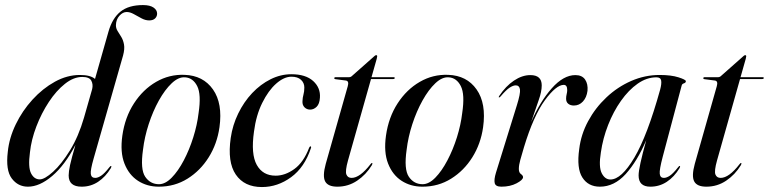

<svg xmlns="http://www.w3.org/2000/svg" viewBox="-20 -746 3107 776"><path d="M428 -66.5Q406.5 -31 376.5 -11.2Q346.5 8.5 310 8.5Q257.5 8.5 257.5 -37Q257.5 -52.5 263.2 -79.2Q269 -106 285 -160.5Q242 -78 191 -34.8Q140 8.5 93 8.5Q52.5 8.5 27.5 -24.8Q2.5 -58 11.5 -132.5Q17 -188 43.5 -243Q70 -298 111.2 -343.2Q152.5 -388.5 202 -415.8Q251.5 -443 303 -443Q345.5 -443 364 -427L418.5 -618.5Q434 -672.5 467 -699Q500 -725.5 558 -725.5Q586 -725.5 600.5 -715.5Q615 -705.5 615 -691Q615 -679.5 606.8 -671.5Q598.5 -663.5 583 -663.5Q567.5 -663.5 551.8 -672Q536 -680.5 520.8 -689Q505.5 -697.5 492 -697.5Q476.5 -697.5 462.8 -682.5Q449 -667.5 448.5 -644Q448.5 -631.5 455.2 -620.8Q462 -610 470 -597Q478 -584 481.2 -566.2Q484.5 -548.5 477.5 -522L358.5 -105.5Q345 -58.5 347 -42.8Q349 -27 365 -27Q375.5 -27 389 -36Q402.5 -45 422.5 -70.5Q427 -76 429 -75Q432 -74 428 -66.5ZM101 -130Q93 -70 105.5 -45.5Q118 -21 140.5 -21Q160.5 -21 194.5 -51.8Q228.5 -82.5 263 -138.5Q297.5 -194.5 319.5 -270.5L352.5 -386Q357 -405 349 -420Q341 -435 312.5 -435Q277.5 -435 242.5 -407.2Q207.5 -379.5 177.5 -334Q147.5 -288.5 127 -235Q106.5 -181.5 101 -130Z M726 -443.5Q801 -441 840.8 -384.5Q880.5 -328 867 -231.5Q857.5 -164.5 823.5 -110.2Q789.5 -56 737.8 -23.8Q686 8.5 622 8.5Q574.5 8.5 537.8 -15.2Q501 -39 483 -85Q465 -131 474.5 -198Q485 -272 521.5 -328.2Q558 -384.5 611.2 -415.2Q664.5 -446 726 -443.5ZM622.5 -1.5Q648 -1.5 674 -28Q700 -54.5 722.8 -97.8Q745.5 -141 761.2 -191.2Q777 -241.5 782.5 -288.5Q794 -364.5 777 -398Q760 -431.5 728 -433.5Q701.5 -435.5 674 -409.5Q646.5 -383.5 622.2 -340Q598 -296.5 581 -244.2Q564 -192 558 -141Q546.5 -61.5 567 -31.5Q587.5 -1.5 622.5 -1.5Z M1158 -436Q1128 -436 1096.2 -408Q1064.5 -380 1039.8 -330Q1015 -280 1006.5 -214Q993.5 -123 1017.8 -79.5Q1042 -36 1094 -36Q1132.5 -36 1169.8 -63Q1207 -90 1229.5 -149Q1232.5 -155 1235 -154.5Q1239 -153.5 1236.5 -147Q1211 -69.5 1156.5 -29.8Q1102 10 1038.5 10Q967.5 10 933 -40.5Q898.5 -91 912.5 -188.5Q920 -240.5 942.8 -287.2Q965.5 -334 999.2 -369.8Q1033 -405.5 1073.8 -425.8Q1114.5 -446 1157.5 -446Q1215.5 -446 1245.8 -418.5Q1276 -391 1273 -351Q1271.5 -326 1259.8 -314.5Q1248 -303 1233.5 -303Q1220 -303 1210.8 -312.2Q1201.5 -321.5 1202.5 -337Q1203 -351.5 1206.5 -363.8Q1210 -376 1210 -392.5Q1210 -411 1196.5 -423.5Q1183 -436 1158 -436Z M1378 -420.5 1335.5 -426Q1331 -426.5 1331 -430Q1331 -434 1336.5 -434H1390Q1397.5 -434 1402 -438.5L1493 -519Q1496.5 -523 1500.5 -523Q1504.5 -523 1504.5 -518.5Q1504.5 -515.5 1502.5 -508L1481.5 -434H1571Q1575.5 -434 1575.5 -431Q1575.5 -426.5 1568 -426.5H1479.5L1386.5 -97.5Q1374.5 -54.5 1380 -40.8Q1385.5 -27 1401 -27Q1434.5 -27 1477.5 -82.5Q1481.5 -88 1484 -87Q1487 -86 1483 -78.5Q1459.5 -40 1423.5 -15.8Q1387.5 8.5 1343.5 8.5Q1305.5 8.5 1294.2 -12.8Q1283 -34 1296.5 -83.5L1385.5 -397.5Q1391.5 -418.5 1378 -420.5Z M1791.5 -443.5Q1866.5 -441 1906.2 -384.5Q1946 -328 1932.5 -231.5Q1923 -164.5 1889 -110.2Q1855 -56 1803.2 -23.8Q1751.5 8.5 1687.5 8.5Q1640 8.5 1603.2 -15.2Q1566.5 -39 1548.5 -85Q1530.5 -131 1540 -198Q1550.5 -272 1587 -328.2Q1623.5 -384.5 1676.8 -415.2Q1730 -446 1791.5 -443.5ZM1688 -1.5Q1713.5 -1.5 1739.5 -28Q1765.5 -54.5 1788.2 -97.8Q1811 -141 1826.8 -191.2Q1842.5 -241.5 1848 -288.5Q1859.5 -364.5 1842.5 -398Q1825.5 -431.5 1793.5 -433.5Q1767 -435.5 1739.5 -409.5Q1712 -383.5 1687.8 -340Q1663.5 -296.5 1646.5 -244.2Q1629.5 -192 1623.5 -141Q1612 -61.5 1632.5 -31.5Q1653 -1.5 1688 -1.5Z M1996.5 -352.5Q1994.5 -353 1997.5 -358Q2024 -398 2057.2 -420.2Q2090.5 -442.5 2123.5 -442.5Q2169.5 -442.5 2169.5 -401Q2169.5 -376 2157.8 -343Q2146 -310 2126.5 -252Q2162.5 -335.5 2210 -389Q2257.5 -442.5 2305.5 -442.5Q2332.5 -442.5 2344.8 -424.5Q2357 -406.5 2354.5 -379Q2351 -352 2336 -335.8Q2321 -319.5 2299.5 -319.5Q2285.5 -319.5 2276.8 -326.5Q2268 -333.5 2268 -347Q2268 -356.5 2270.2 -365.2Q2272.5 -374 2272.5 -382Q2272.5 -403 2258.5 -403Q2228 -403 2182.2 -340.8Q2136.5 -278.5 2098 -152Q2089 -121.5 2083 -100.2Q2077 -79 2077 -63Q2077 -48.5 2085.5 -42.5Q2094 -36.5 2094 -30Q2094 -19 2068 -5.2Q2042 8.5 2006.5 8.5Q1983 8.5 1979.5 -5.8Q1976 -20 1984.5 -48L2069 -320.5Q2084 -368.5 2081.5 -384.8Q2079 -401 2064.5 -401Q2054 -401 2039.8 -391.8Q2025.5 -382.5 2003 -356Q1999 -351.5 1996.5 -352.5Z M2658.5 -112.5Q2644.5 -59.5 2646.5 -43.2Q2648.5 -27 2663 -27Q2674 -27 2687.5 -36Q2701 -45 2721 -70.5Q2725 -76 2727.5 -75Q2730.5 -74 2726.5 -66.5Q2705 -31 2675 -11.2Q2645 8.5 2608.5 8.5Q2561 8.5 2561 -37Q2561 -68.5 2592 -179.5Q2555 -93.5 2508.8 -42.5Q2462.5 8.5 2404.5 8.5Q2357.5 8.5 2333.8 -28.5Q2310 -65.5 2321 -143.5Q2328 -202.5 2357 -256.2Q2386 -310 2430.8 -352.2Q2475.5 -394.5 2531 -418.8Q2586.5 -443 2646 -443Q2692.5 -443 2722.2 -433.5Q2752 -424 2752 -418Q2752 -411.5 2744.2 -409.2Q2736.5 -407 2735 -400ZM2408.5 -130Q2399 -71.5 2412 -46Q2425 -20.5 2447 -20.5Q2491.5 -20.5 2544 -109.2Q2596.5 -198 2648 -383.5Q2654.5 -407.5 2652.2 -420.5Q2650 -433.5 2633 -433.5Q2594 -433.5 2557.2 -407.8Q2520.5 -382 2489.8 -338.5Q2459 -295 2437.8 -240.8Q2416.5 -186.5 2408.5 -130Z M2869.5 -420.5 2827 -426Q2822.5 -426.5 2822.5 -430Q2822.5 -434 2828 -434H2881.5Q2889 -434 2893.5 -438.5L2984.5 -519Q2988 -523 2992 -523Q2996 -523 2996 -518.5Q2996 -515.5 2994 -508L2973 -434H3062.5Q3067 -434 3067 -431Q3067 -426.5 3059.5 -426.5H2971L2878 -97.5Q2866 -54.5 2871.5 -40.8Q2877 -27 2892.5 -27Q2926 -27 2969 -82.5Q2973 -88 2975.5 -87Q2978.5 -86 2974.5 -78.5Q2951 -40 2915 -15.8Q2879 8.5 2835 8.5Q2797 8.5 2785.8 -12.8Q2774.5 -34 2788 -83.5L2877 -397.5Q2883 -418.5 2869.5 -420.5Z"/></svg>

Font: Fraunces 144pt
Style: Italic
Weight: 400
Italic angle: -16°
Version: Version 1.000;[b76b70a41]